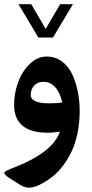

<svg xmlns="http://www.w3.org/2000/svg" viewBox="-25 -627 438 912"><path d="M157.2 -448.7 63 -606.9H123.5L191.9 -489.7L260.7 -606.9H321.3L226.6 -448.7ZM259.3 -1.5Q225.6 3.9 194.8 3.4Q42 0.5 42 -129.9Q42 -183.1 60.5 -234.9Q79.1 -286.6 115.5 -322.5Q151.9 -358.4 196.3 -358.4Q236.8 -358.4 268.3 -335.7Q299.8 -313 317.6 -274.9Q335.4 -236.8 344.5 -192.4Q353.5 -147.9 353.5 -99.1Q353.5 -42.5 342.8 7.6Q332 57.6 314.7 93.5Q297.4 129.4 274.9 159.2Q252.4 189 229.2 208Q206.1 227.1 183.1 240.2Q160.2 253.4 142.8 259Q125.5 264.6 113.8 264.6Q92.3 264.6 69.8 250.5L23.4 221.2Q10.7 212.9 4.6 207.5Q-1.5 202.1 -3.9 197.8Q-6.3 193.4 -1.7 189.2Q2.9 185.1 10.7 181.4Q18.6 177.7 33.7 171.9Q225.6 98.6 259.3 -1.5ZM121.1 -176.3Q121.1 -136.2 209.5 -136.2Q238.8 -136.2 271 -140.1Q247.1 -238.3 180.7 -238.3Q154.8 -238.3 138.2 -221.4Q121.6 -204.6 121.1 -176.3Z"/></svg>

Font: Sahel SemiBold WOL
Style: SemiBold-WOL
Weight: 600
Foundry: Saber Rastikerdar (saber.rastikerdar@gmail.com)
Version: Version 3.4.0